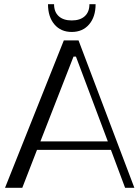

<svg xmlns="http://www.w3.org/2000/svg" viewBox="-20 -892 660 912"><path d="M3.9 0 283.2 -700.2H353L618.2 0H574.2L506.8 -180.2H155.8L85.9 0ZM208 -872.1H236.8Q236.8 -835.4 258.8 -815.2Q280.8 -794.9 320.8 -794.9Q360.8 -794.9 382.8 -815.2Q404.8 -835.4 404.8 -872.1H434.1Q434.1 -812 403.3 -776.1Q372.6 -740.2 320.8 -740.2Q269 -740.2 238.5 -776.1Q208 -812 208 -872.1ZM171.9 -220.2H492.2L340.8 -623H329.1Z"/></svg>

Font: Ribes
Style: Regular
Weight: 400
Designer: Luigi Gorlero
Foundry: Collletttivo
Version: Version 2.100;Glyphs 3.2 (3217)